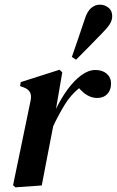

<svg xmlns="http://www.w3.org/2000/svg" viewBox="-20 -795 501 823"><path d="M46 8 36 -1 111 -363Q116 -387 108 -400.5Q100 -414 80 -421L66 -426L69 -443L235 -496L247 -485L220 -328Q242 -374 270 -412Q298 -450 328.5 -472.5Q359 -495 389 -495Q419 -495 437.5 -479Q456 -463 456 -437Q456 -409 440 -392Q424 -375 397 -375Q355 -375 319 -417Q283 -388 257 -345.5Q231 -303 208 -254L200 -213Q190 -160 179.5 -107Q169 -54 159 0ZM288 -551Q302 -592 316 -632Q330 -672 343 -712Q354 -747 371 -761Q388 -775 408 -775Q429 -775 445 -762Q461 -749 461 -726Q461 -708 450.5 -691.5Q440 -675 420 -655Q391 -625 363 -596.5Q335 -568 306 -539Z"/></svg>

Font: DeepMind Serif Text
Style: Italic
Weight: 400
Italic angle: -12°
Designer: Frank Grießhammer / Modifications: Colophon Foundry
Foundry: Colophon Foundry
Version: Version 5.003; ttfautohint (v1.8.2)